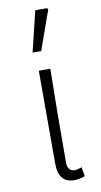

<svg xmlns="http://www.w3.org/2000/svg" viewBox="-92 -852 474 903"><g transform="rotate(-10 145.0 -400.5)"><path d="M112 -85V-527H167Q163 -331 163 -78Q163 -58 172.5 -47.5Q182 -37 198 -37Q211 -37 231 -45L239 -1Q211 9 189 9Q150 9 131 -14Q112 -37 112 -85ZM145 -810H201L206 -804L139 -616H98Z"/></g></svg>

Font: Nebula Sans Light
Style: Regular
Weight: 300
Designer: Paul D. Hunt for Adobe (as Source Sans)
Foundry: Nebula Entertainment & Broadcasting LLC
Version: Version 1.010